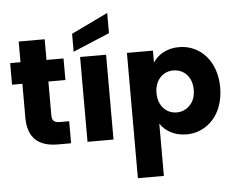

<svg xmlns="http://www.w3.org/2000/svg" viewBox="-67 -911 1540 1258"><g transform="rotate(-5 703.0 -282.0)"><path d="M89 -416V-194C89 -57 162 0 286 0H373V-145H312C275 -145 260 -159 260 -192V-416H372V-558H260V-694H89V-558H21V-416Z M481 -558V0H652V-558ZM683 -830 442 -714V-596L683 -697Z M960 266V-78C993 -27 1055 8 1132 8C1178 8 1220 -4 1257 -28C1332 -75 1378 -165 1378 -280C1378 -454 1270 -566 1132 -566C1053 -566 993 -531 960 -479V-558H789V266ZM959 -279C959 -364 1013 -417 1081 -417C1150 -417 1204 -365 1204 -280C1204 -237 1192 -204 1168 -179C1144 -154 1115 -141 1081 -141C1013 -141 959 -194 959 -279Z"/></g></svg>

Font: Poppins
Style: Bold
Weight: 700
Designer: Ninad Kale (Devanagari), Jonny Pinhorn (Latin)
Foundry: Indian Type Foundry
Version: 4.004